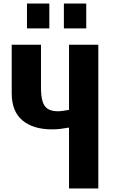

<svg xmlns="http://www.w3.org/2000/svg" viewBox="-20 -1062 637 1082"><path d="M369 0V-343Q341 -338 319 -335.5Q297 -333 273 -333Q167 -333 106.5 -383.5Q46 -434 46 -537V-810H211V-567Q211 -520 220 -490.5Q229 -461 250 -448Q271 -435 306 -435Q319 -435 336 -437.5Q353 -440 369 -443V-810H534V0ZM340 -902V-1042H466V-902ZM132 -902V-1042H258V-902Z"/></svg>

Font: Oswald SemiBold
Style: Regular
Weight: 600
Designer: Vernon Adams
Foundry: Vernon Adams
Version: Version 4.103;gftools[0.9.33.dev8+g029e19f]